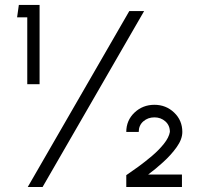

<svg xmlns="http://www.w3.org/2000/svg" viewBox="-20 -744 818 764"><path d="M88.5 -409V-675H48L55 -724.5H137.5V-409ZM90.5 0 494.5 -700H553.5L149.5 0ZM482.5 0V-47Q502 -60 529.5 -80Q557 -100 584.8 -123.5Q612.5 -147 632.2 -171.8Q652 -196.5 656 -219Q656 -245 638 -261Q620 -277 594.5 -277Q568.5 -277 550.2 -261Q532 -245 532 -219H482.5Q482.5 -265 515.2 -296Q548 -327 594.5 -327Q640.5 -327 673 -296Q705.5 -265 705.5 -219Q705.5 -190 683.2 -158.8Q661 -127.5 629.2 -98.8Q597.5 -70 569.5 -49.5H704V0Z"/></svg>

Font: Urbanist Light
Style: Regular
Weight: 300
Designer: Corey Hu
Foundry: Corey Hu
Version: Version 1.330; ttfautohint (v1.8.4.7-5d5b)